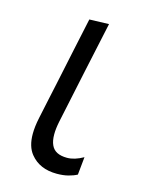

<svg xmlns="http://www.w3.org/2000/svg" viewBox="-85 -553 470 617"><g transform="rotate(15 150.0 -244.0)"><path d="M163.5 10.5Q106 10.5 75.5 -27.5Q56 -51.5 56 -93.5Q56 -117.5 62.5 -148Q70.5 -186.5 76.5 -214Q82.5 -241.5 89 -272Q102.5 -335.5 113.5 -388Q124.5 -440 136.5 -495.5L201.5 -497.5Q182 -407 165.5 -330Q149 -253 138 -200L128 -153Q123 -128.5 123 -110Q123 -88.5 129.5 -74.5Q141.5 -47.5 182 -47.5Q207 -47.5 236 -64L230 -4.5Q218 2 201.5 6.2Q185 10.5 163.5 10.5Z"/></g></svg>

Font: Heraclito Light
Style: Italic
Weight: 300
Italic angle: -12°
Designer: Kostas Bartsokas (font) & Cristiano Sobral (main changes)
Foundry: Kostas Bartsokas (font) & Cristiano Sobral (main changes)
Version: Version 1.00;July 8, 2020;FontCreator 13.0.0.2655 64-bit